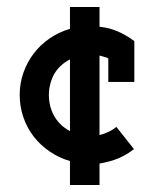

<svg xmlns="http://www.w3.org/2000/svg" viewBox="-20 -458 425 546"><path d="M263 68H179V0Q148 -9 121.5 -27Q95 -45 76 -69.5Q57 -94 46.5 -124.5Q36 -155 36 -188Q36 -221 46.5 -251Q57 -281 76 -306Q95 -331 121.5 -349Q148 -367 179 -376V-438H263V-382Q292 -379 316.5 -368Q341 -357 362 -341V-225H288V-292Q282 -295 276 -296.5Q270 -298 263 -300V-74Q276 -77 288.5 -83Q301 -89 311 -97L361 -34Q339 -17 316 -7.5Q293 2 263 7ZM119 -188Q119 -165 126.5 -144.5Q134 -124 148 -109Q154 -102 162 -96Q170 -90 179 -85V-289Q165 -282 154 -272Q143 -262 135 -249Q128 -237 123.5 -221Q119 -205 119 -188Z"/></svg>

Font: Josefin Slab
Style: Bold
Weight: 700
Designer: Santiago Orozco
Foundry: Typemade
Version: Version 2.000